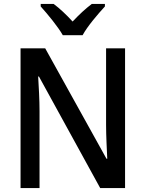

<svg xmlns="http://www.w3.org/2000/svg" viewBox="-20 -961 744 981"><path d="M301 -781H402C426 -826 481 -890 516 -928V-941H449C415 -915 386 -888 351 -851C319 -886 285 -918 254 -941H188V-928C224 -888 276 -825 301 -781ZM619 0V-714H522V-322C522 -269 526 -194 528 -150H524L211 -714H85V0H182V-393C182 -452 178 -518 175 -570H179L492 0Z"/></svg>

Font: Noto Sans Lao SemiCondensed Medium
Style: Regular
Weight: 500
Width: 4
Designer: Monotype Design Team
Foundry: Monotype Imaging Inc.
Version: Version 2.003